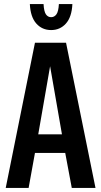

<svg xmlns="http://www.w3.org/2000/svg" viewBox="-20 -919 494 939"><path d="M8 0 151 -710H303L447 0H331L299 -171H151L120 0ZM167 -262H283L225 -595ZM230 -772Q186 -772 157.5 -804Q129 -836 126 -899H193Q195 -863 204.5 -849Q214 -835 230 -835Q246 -835 256 -849Q266 -863 268 -899H334Q331 -836 302.5 -804Q274 -772 230 -772Z"/></svg>

Font: Special Gothic Condensed One
Style: Regular
Weight: 400
Designer: Alistair McCready
Foundry: Monolith
Version: Version 1.010; ttfautohint (v1.8.4.7-5d5b)